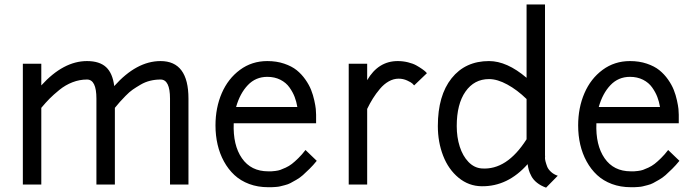

<svg xmlns="http://www.w3.org/2000/svg" viewBox="-20 -840 3174 874"><path d="M168 0H84V-549.8H168V-451.2Q268.6 -562 376 -562Q433.1 -562 462.9 -534.4Q492.7 -506.8 500 -448.2Q601.6 -562 710.9 -562Q837.9 -562 837.9 -391.1V0H753.9V-391.1Q753.9 -478 710.9 -478Q686.5 -478 663.6 -472.4Q640.6 -466.8 619.9 -454.6Q599.1 -442.4 584.2 -432.1Q569.3 -421.9 551.3 -403.3Q533.2 -384.8 525.6 -376Q518.1 -367.2 502.9 -349.1V0H418.9V-391.1Q418.9 -478 376 -478Q342.3 -478 310.1 -465.6Q277.8 -453.1 250.2 -430.7Q222.7 -408.2 205.3 -390.6Q188 -373 168 -349.1Z M960.9 -269Q960.9 -349.6 989.5 -415.8Q1018.1 -481.9 1072.3 -522Q1126.5 -562 1196.8 -562Q1238.8 -562 1273.4 -550.3Q1308.1 -538.6 1330.6 -520.5Q1353 -502.4 1370.1 -478Q1387.2 -453.6 1396.2 -430.7Q1405.3 -407.7 1410.6 -383.3Q1416 -358.9 1417.5 -344Q1418.9 -329.1 1418.9 -317.9V-278.8H1043.9Q1040 -179.2 1081.3 -119.6Q1122.6 -60.1 1200.7 -60.1Q1211.4 -60.1 1215.6 -60.1Q1219.7 -60.1 1233.4 -61.8Q1247.1 -63.5 1256.1 -66.7Q1265.1 -69.8 1280.5 -76.9Q1295.9 -84 1308.8 -94Q1321.8 -104 1338.4 -120.4Q1355 -136.7 1370.6 -157.2L1421.9 -107.9Q1405.8 -87.9 1388.9 -71.3Q1372.1 -54.7 1358.6 -42.7Q1345.2 -30.8 1328.9 -21.5Q1312.5 -12.2 1302.2 -6.6Q1292 -1 1276.4 2.9Q1260.7 6.8 1254.2 8.5Q1247.6 10.3 1233.2 11.2Q1218.8 12.2 1216.1 12.2Q1213.4 12.2 1200.7 12.2Q1153.8 12.2 1114.5 -2.4Q1075.2 -17.1 1047.1 -43.2Q1019 -69.3 999.5 -105Q980 -140.6 970.5 -181.9Q960.9 -223.1 960.9 -269ZM1196.8 -490.2Q1144 -490.2 1108.2 -452.6Q1072.3 -415 1054.7 -353H1333.5Q1329.6 -377 1321.3 -398.7Q1313 -420.4 1297.6 -442.1Q1282.2 -463.9 1256.1 -477.1Q1230 -490.2 1196.8 -490.2Z M1567.4 -549.8H1651.4V-475.1Q1702.1 -562 1790.5 -562Q1814.5 -562 1837.2 -556.4Q1859.9 -550.8 1874.8 -542.5Q1889.6 -534.2 1901.1 -526.1Q1912.6 -518.1 1918 -512.7L1923.3 -506.8L1865.2 -451.2Q1862.3 -454.6 1857.2 -459.7Q1852.1 -464.8 1833.7 -473.4Q1815.4 -481.9 1794.4 -481.9Q1771.5 -481.9 1749.5 -469.5Q1727.5 -457 1709.5 -435.5Q1691.4 -414.1 1677.5 -391.8Q1663.6 -369.6 1651.4 -344.2V0H1567.4Z M2172.9 7.8Q2113.8 7.3 2067.4 -31Q2021 -69.3 1997.1 -131.3Q1973.1 -193.4 1973.1 -266.1Q1973.1 -405.3 2035.6 -483.6Q2098.1 -562 2206.1 -562Q2287.6 -562 2377 -485.8V-819.8H2460.9V-131.8Q2461.9 -130.9 2460.9 -124.3Q2460 -117.7 2463.1 -105.5Q2466.3 -93.3 2470.9 -81.3Q2475.6 -69.3 2488.3 -57.6Q2501 -45.9 2519 -40L2465.8 14.2Q2441.4 5.4 2424.6 -8.1Q2407.7 -21.5 2399.2 -37.6Q2390.6 -53.7 2387.2 -65.9Q2383.8 -78.1 2381.8 -92.8Q2291.5 9.3 2172.9 7.8ZM2172.9 -73.2Q2287.1 -64.9 2377 -206.1V-389.2Q2334.5 -430.7 2289.3 -455.3Q2244.1 -480 2206.1 -480Q2138.7 -480 2098.9 -423.1Q2059.1 -366.2 2059.1 -266.1Q2059.1 -215.3 2072.8 -172.6Q2086.4 -129.9 2112.5 -102.8Q2138.7 -75.7 2172.9 -73.2Z M2611.8 -269Q2611.8 -349.6 2640.4 -415.8Q2668.9 -481.9 2723.1 -522Q2777.3 -562 2847.7 -562Q2889.6 -562 2924.3 -550.3Q2959 -538.6 2981.4 -520.5Q3003.9 -502.4 3021 -478Q3038.1 -453.6 3047.1 -430.7Q3056.2 -407.7 3061.5 -383.3Q3066.9 -358.9 3068.4 -344Q3069.8 -329.1 3069.8 -317.9V-278.8H2694.8Q2690.9 -179.2 2732.2 -119.6Q2773.4 -60.1 2851.6 -60.1Q2862.3 -60.1 2866.5 -60.1Q2870.6 -60.1 2884.3 -61.8Q2897.9 -63.5 2907 -66.7Q2916 -69.8 2931.4 -76.9Q2946.8 -84 2959.7 -94Q2972.7 -104 2989.3 -120.4Q3005.9 -136.7 3021.5 -157.2L3072.8 -107.9Q3056.6 -87.9 3039.8 -71.3Q3022.9 -54.7 3009.5 -42.7Q2996.1 -30.8 2979.7 -21.5Q2963.4 -12.2 2953.1 -6.6Q2942.9 -1 2927.2 2.9Q2911.6 6.8 2905 8.5Q2898.4 10.3 2884 11.2Q2869.6 12.2 2866.9 12.2Q2864.3 12.2 2851.6 12.2Q2804.7 12.2 2765.4 -2.4Q2726.1 -17.1 2698 -43.2Q2669.9 -69.3 2650.4 -105Q2630.9 -140.6 2621.3 -181.9Q2611.8 -223.1 2611.8 -269ZM2847.7 -490.2Q2794.9 -490.2 2759 -452.6Q2723.1 -415 2705.6 -353H2984.4Q2980.5 -377 2972.2 -398.7Q2963.9 -420.4 2948.5 -442.1Q2933.1 -463.9 2907 -477.1Q2880.9 -490.2 2847.7 -490.2Z"/></svg>

Font: Junction Regular
Style: Regular
Weight: 500
Designer: Caroline Hadilaksono
Foundry: Caroline Hadilaksono
Version: Version 1.056